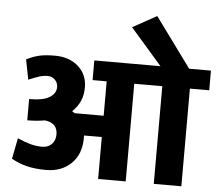

<svg xmlns="http://www.w3.org/2000/svg" viewBox="-59 -963 1175 1029"><g transform="rotate(5 529.0 -448.5)"><path d="M505.9 0V-225.6H410.2Q410.6 -221.2 410.6 -212.4Q410.6 -125 358.6 -74.5Q306.6 -23.9 223.6 -23.9Q166 -23.9 122.6 -34.2Q79.1 -44.4 36.6 -67.9L58.6 -179.7Q101.1 -161.6 130.9 -153.8Q160.6 -146 192.1 -146Q223.6 -146 243.2 -166Q262.7 -186 262.7 -218.3Q262.7 -279.8 194.8 -288.1Q152.8 -280.3 100.1 -280.3V-394.5Q175.8 -394.5 210 -416Q244.1 -437.5 244.1 -471.7Q244.1 -494.1 228.3 -510.3Q212.4 -526.4 189.2 -526.4Q166 -526.4 144.8 -519.8Q123.5 -513.2 86.4 -497.6L65.4 -605Q100.6 -623 133.8 -630.6Q167 -638.2 217.3 -638.2Q295.4 -638.2 344 -595Q392.6 -551.8 392.6 -481.9Q392.6 -402.3 335.4 -350.1Q339.4 -348.1 349.6 -340.3H505.9V-525.4H430.2V-631.3H786.1L616.2 -826.2L745.6 -897.5L940.4 -631.3H1057.6V-525.4H953.6V0H805.2V-525.4H654.3V0Z"/></g></svg>

Font: Yantramanav Black
Style: Regular
Weight: 900
Version: Version 1.001;PS 1.0;hotconv 1.0.72;makeotf.lib2.5.5900; ttf